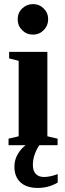

<svg xmlns="http://www.w3.org/2000/svg" viewBox="-20 -714 318 944"><path d="M212.9 -43.9 263.2 -32.2V0H22V-32.2L71.8 -43.9V-415L24.9 -426.8V-459H212.9ZM66.9 -619.1Q66.9 -650.9 89.1 -672.4Q111.3 -693.8 142.1 -693.8Q173.3 -693.8 195.1 -672.1Q216.8 -650.4 216.8 -619.1Q216.8 -588.4 195.3 -566.2Q173.8 -543.9 142.1 -543.9Q110.8 -543.9 88.9 -565.7Q66.9 -587.4 66.9 -619.1ZM165.5 210Q110.4 210 80.6 182.4Q50.8 154.8 50.8 105Q50.8 71.3 68.6 41.5Q86.4 11.7 115.7 -6.8H177.7Q141.6 44.9 141.6 97.2Q141.6 125.5 155.8 140.9Q169.9 156.2 196.3 156.2Q225.6 156.2 263.7 142.1V183.6Q219.2 210 165.5 210Z"/></svg>

Font: Liberation Serif
Style: Bold
Weight: 700
Designer: Steve Matteson
Foundry: Ascender Corporation
Version: Version 2.1.5